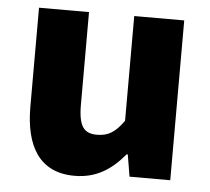

<svg xmlns="http://www.w3.org/2000/svg" viewBox="-46 -618 746 681"><g transform="rotate(5 327.0 -277.5)"><path d="M243 14C321 14 374 -22 421 -78H425L438 0H583V-569H405V-196C375 -154 350 -138 310 -138C265 -138 244 -160 244 -239V-569H66V-217C66 -75 119 14 243 14Z"/></g></svg>

Font: Noto Sans Korean Black
Style: Bold
Weight: 900
Designer: Ryoko NISHIZUKA (kana & ideographs); Paul D. Hunt (Latin, Greek & Cyrillic); Wenlong ZHANG (bopomofo); Sandoll Communica
Foundry: Adobe Systems Incorporated
Version: Version 1.000;PS 1;hotconv 1.0.78;makeotf.lib2.5.61930